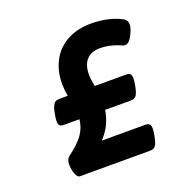

<svg xmlns="http://www.w3.org/2000/svg" viewBox="-108 -700 817 811"><g transform="rotate(-20 300.0 -295.0)"><path d="M534.7 -531.7Q534.7 -516.6 524.9 -495.1Q507.3 -455.1 487.3 -455.1Q481.9 -455.1 478 -457Q428.2 -479.5 380.9 -479.5Q342.3 -479.5 321.3 -456.5Q300.3 -433.6 300.3 -390.1Q300.3 -377 302 -365.7Q303.7 -354.5 307.1 -336.9H447.3Q460 -336.9 465.8 -331.5Q471.7 -326.2 471.7 -311.5Q471.7 -298.8 468.3 -281.7Q464.4 -258.8 459.2 -247.1Q454.1 -235.4 446.8 -231.2Q439.5 -227.1 427.7 -227.1H313.5Q308.6 -193.8 294.7 -165Q280.8 -136.2 255.9 -109.9H451.2Q463.9 -109.9 469.7 -104.5Q475.6 -99.1 475.6 -84.5Q475.6 -71.8 472.2 -54.7Q468.3 -31.7 463.1 -20Q458 -8.3 450.9 -4.2Q443.8 0 432.1 0H117.7Q106.9 0 99.4 -19.8Q91.8 -39.6 91.8 -62Q91.8 -74.2 95.9 -83.3Q100.1 -92.3 110.4 -99.6Q152.8 -131.3 173.6 -160.6Q194.3 -189.9 198.2 -227.1H128.9Q116.2 -227.1 110.4 -232.2Q104.5 -237.3 104.5 -252Q104.5 -264.6 107.9 -281.7Q111.8 -304.7 117.2 -316.4Q122.6 -328.1 129.6 -332.5Q136.7 -336.9 148.4 -336.9H185.5Q180.2 -367.2 180.2 -391.6Q180.2 -449.7 204.1 -494.9Q228 -540 273.7 -565.2Q319.3 -590.3 382.3 -590.3Q420.4 -590.3 455.1 -582.5Q489.7 -574.7 516.6 -560.5Q534.7 -550.8 534.7 -531.7Z"/></g></svg>

Font: Courier Prime Sans
Style: Bold Italic
Weight: 700
Italic angle: -10°
Designer: Alan Dague-Greene
Foundry: Quote-Unquote Apps
Version: Version 3.020